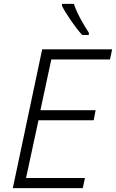

<svg xmlns="http://www.w3.org/2000/svg" viewBox="-20 -968 597 988"><path d="M46 0 197 -714H557L546 -662H244L188 -401H472L462 -349H178L114 -52H417L406 0ZM403 -788H437V-800Q418 -828 395.5 -869Q373 -910 360 -948H299V-938Q313 -909 345 -862.5Q377 -816 403 -788Z"/></svg>

Font: Noto Sans UI Light
Style: Italic
Weight: 300
Italic angle: -12°
Designer: Monotype Design Team
Foundry: Monotype Imaging Inc.
Version: Version 1.901